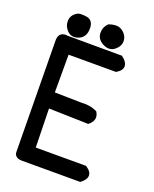

<svg xmlns="http://www.w3.org/2000/svg" viewBox="-154 -916 807 1009"><g transform="rotate(20 250.0 -411.5)"><path d="M105 -819.3Q113.8 -823.2 126.7 -823.2Q139.6 -823.2 155.8 -820.8Q170.4 -818.4 179.7 -809.1Q193.4 -795.4 193.4 -768.1Q193.4 -718.8 154.8 -703.1Q141.1 -697.8 128.9 -697.8Q107.9 -697.8 92.8 -712.9Q70.3 -734.9 70.3 -765.1Q70.3 -799.8 105 -819.3ZM319.3 -830.1Q343.3 -830.1 362.8 -810.5Q382.3 -791 382.3 -765.6Q382.3 -736.8 355 -714.8Q339.8 -703.1 321.8 -703.1Q306.6 -703.1 290.5 -711.4Q252.9 -730 252.9 -767.1Q252.9 -799.3 274.9 -820.3L275.9 -821.3Q293.9 -829.1 316.4 -830.1Q317.9 -830.1 319.3 -830.1ZM85.4 -693.4Q90.8 -693.4 97.2 -692.4L400.4 -691.4Q409.2 -684.6 415.5 -678.2Q432.6 -660.6 432.6 -643.1Q432.6 -620.1 401.4 -601.6L399.4 -600.6H134.8V-389.6L285.6 -386.7Q293.9 -387.2 301.8 -387.2Q338.4 -387.2 370.6 -372.1L372.6 -371.1L374 -369.1Q383.3 -354 383.3 -339.8Q383.3 -315.4 358.4 -295.9L356 -293.9L134.8 -299.8L139.6 -83H420.4Q432.1 -75.2 439 -68.8Q452.6 -54.7 452.6 -39.6Q452.6 -17.1 422.9 5.4L420.4 6.8H93.8Q71.3 6.3 60.5 -4.4Q51.8 -13.2 51.8 -27.8Q51.8 -28.8 51.8 -29.3L44.9 -651.4V-651.9Q45.9 -672.4 56.4 -682.9Q66.9 -693.4 85.4 -693.4Z"/></g></svg>

Font: Bakudai
Style: Bold
Weight: 700
Version: Version 1.48